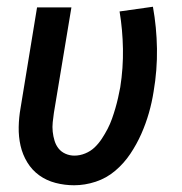

<svg xmlns="http://www.w3.org/2000/svg" viewBox="-20 -542 540 570"><path d="M200 8Q172 8 145 1Q118 -6 96.5 -21.5Q75 -37 61 -60Q47 -83 41 -109.5Q35 -136 35.5 -164.5Q36 -193 41 -221L90 -520H192L140 -207Q138 -193 136.5 -179Q135 -165 136.5 -151Q138 -137 142 -124Q146 -111 154 -101Q162 -91 174.5 -85.5Q187 -80 201 -80Q217 -80 233 -86.5Q249 -93 261 -104.5Q273 -116 282.5 -130.5Q292 -145 299.5 -159.5Q307 -174 312.5 -189.5Q318 -205 322.5 -220.5Q327 -236 330.5 -251.5Q334 -267 337 -283Q346 -340 345 -397Q344 -454 335 -508L434 -522Q445 -461 446 -397.5Q447 -334 436 -270Q431 -238 422 -206.5Q413 -175 399.5 -144.5Q386 -114 367 -85.5Q348 -57 322 -35Q296 -13 264 -2.5Q232 8 200 8Z"/></svg>

Font: Iosevka SS04 Semibold Oblique
Style: Regular
Weight: 600
Italic angle: -9°
Monospace: yes
Designer: Belleve Invis
Foundry: Belleve Invis
Version: Version 19.0.0; ttfautohint (v1.8.4)